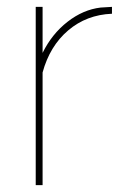

<svg xmlns="http://www.w3.org/2000/svg" viewBox="-20 -539 363 559"><path d="M306 -519V-499Q232 -496 178.5 -450.5Q125 -405 104 -328V0H84V-519H104V-385Q131 -440 176.5 -475.5Q222 -511 273 -517Q299 -519 306 -519Z"/></svg>

Font: Raleway
Style: Thin
Weight: 100
Designer: Matt McInerney, Pablo Impallari, Rodrigo Fuenzalida
Foundry: Matt McInerney, Pablo Impallari, Rodrigo Fuenzalida
Version: Version 3.000